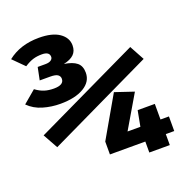

<svg xmlns="http://www.w3.org/2000/svg" viewBox="-143 -830 901 944"><g transform="rotate(-20 308.0 -358.0)"><path d="M161 -715.9Q230.3 -715.9 267.4 -690.3Q304.6 -664.6 304.6 -624.6Q304.6 -594.9 286.9 -577.7Q269.2 -560.5 233.3 -552.8Q277.4 -546.2 298.7 -528.7Q320 -511.3 320 -475.9Q320 -429.2 274.4 -401.8Q228.7 -374.4 150.8 -374.4Q104.6 -374.4 60.8 -387.2Q16.9 -400 -13.8 -430.8L52.3 -486.7Q75.4 -469.7 97.2 -462.8Q119 -455.9 146.7 -455.9Q199 -455.9 199 -488.2Q199 -501.5 187.9 -509.5Q176.9 -517.4 148.2 -517.4H93.8L107.2 -583.1H147.7Q166.7 -583.1 176.7 -590Q186.7 -596.9 186.7 -607.2Q186.7 -634.4 147.2 -634.4Q121.5 -634.4 101.3 -628.2Q81 -622.1 55.4 -605.6L-2.6 -663.6Q63.1 -715.9 161 -715.9ZM62.6 -179.5 19.5 -256.9 568.2 -519.5 610.3 -442.1ZM586.2 -57.4V0H479V-57.4H293.8V-124.6L416.9 -338.5L514.9 -305.6L413.8 -133.8H481L496.4 -215.4H586.2V-133.8H630.3V-57.4Z"/></g></svg>

Font: FiraCode Nerd Font Mono
Style: Bold
Weight: 700
Monospace: yes
Designer: Carrois Corporate, Edenspiekermann AG, Nikita Prokopov
Foundry: Carrois Corporate, Edenspiekermann AG, Nikita Prokopov
Version: Version 6.002;Nerd Fonts 3.3.0